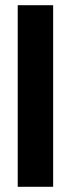

<svg xmlns="http://www.w3.org/2000/svg" viewBox="-20 -717 272 737"><path d="M48 0V-697H184V0Z"/></svg>

Font: Bricolage Grotesque 24pt Condensed
Style: Bold
Weight: 700
Width: 3
Designer: Mathieu Triay
Foundry: Atelier Triay
Version: Version 1.001;gftools[0.9.33.dev8+g029e19f]